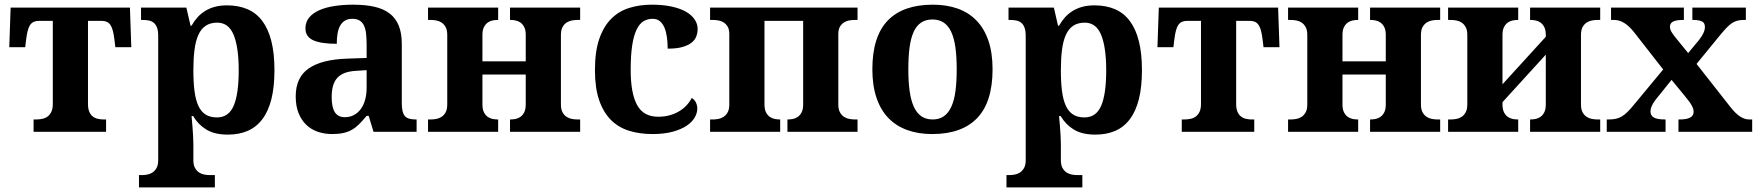

<svg xmlns="http://www.w3.org/2000/svg" viewBox="-20 -569 7592 829"><path d="M541 -536.1 546.9 -365.2H478L474.1 -397.9Q471.2 -421.4 467 -437Q462.9 -452.6 456.3 -461.9Q449.7 -471.2 440.4 -475.1Q431.2 -479 417 -479H359.9V-120.1Q359.9 -100.1 365.2 -87.2Q370.6 -74.2 379.9 -66.7Q389.2 -59.1 401.4 -56.2Q413.6 -53.2 426.8 -53.2H438V0H125V-53.2H136.2Q150.9 -53.2 163.8 -56.2Q176.8 -59.1 186.5 -66.7Q196.3 -74.2 202.1 -87.2Q208 -100.1 208 -120.1V-479H149.9Q136.2 -479 126.7 -475.1Q117.2 -471.2 110.6 -461.9Q104 -452.6 99.9 -437Q95.7 -421.4 92.8 -397.9L88.9 -365.2H20L25.9 -536.1Z M591.8 187Q603 187 615.5 184.8Q627.9 182.6 638.4 175.8Q648.9 168.9 656 156.2Q663.1 143.6 663.1 122.1V-413.1Q663.1 -436 658 -449.7Q652.8 -463.4 643.8 -470.7Q634.8 -478 622.3 -480.5Q609.9 -482.9 595.7 -482.9H588.9V-536.1H784.7L802.7 -458H807.1Q817.9 -477.5 832.3 -493.7Q846.7 -509.8 865.5 -521.5Q884.3 -533.2 907.7 -539.6Q931.2 -545.9 960 -545.9Q1009.8 -545.9 1048.1 -529.5Q1086.4 -513.2 1112.3 -478.8Q1138.2 -444.3 1151.6 -391.6Q1165 -338.9 1165 -266.1Q1165 -193.8 1151.9 -141.4Q1138.7 -88.9 1113 -54.7Q1087.4 -20.5 1050 -4.2Q1012.7 12.2 963.9 12.2Q906.7 12.2 871.1 -9.5Q835.4 -31.2 814 -67.9H807.1Q809.1 -44.9 811 -22.9Q812.5 -4.4 813.7 16.6Q814.9 37.6 814.9 53.2V122.1Q814.9 143.6 822 156.2Q829.1 168.9 839.6 175.8Q850.1 182.6 862.5 184.8Q875 187 885.7 187H907.7V240.2H580.1V187ZM917 -62Q967.3 -62 989 -112.5Q1010.7 -163.1 1010.7 -265.1Q1010.7 -364.7 989 -418Q967.3 -471.2 918 -471.2Q888.2 -471.2 868.2 -457.8Q848.1 -444.3 836.4 -418.2Q824.7 -392.1 819.8 -353.8Q814.9 -315.4 814.9 -266.1Q814.9 -214.4 819.8 -176Q824.7 -137.7 836.4 -112.3Q848.1 -86.9 867.7 -74.5Q887.2 -62 917 -62Z M1412.1 -148.9Q1412.1 -106 1425.8 -84.5Q1439.5 -63 1468.8 -63Q1490.2 -63 1507.6 -72Q1524.9 -81.1 1537.4 -97.7Q1549.8 -114.3 1556.4 -137.9Q1563 -161.6 1563 -190.9V-266.1L1518.1 -263.2Q1488.3 -261.7 1467.8 -253.7Q1447.3 -245.6 1435.1 -231.4Q1422.9 -217.3 1417.5 -196.8Q1412.1 -176.3 1412.1 -148.9ZM1501 -487.8Q1481.9 -487.8 1469 -479.7Q1456.1 -471.7 1448.2 -457.3Q1440.4 -442.9 1437.3 -423.1Q1434.1 -403.3 1434.1 -379.9Q1366.7 -379.9 1332.8 -395Q1298.8 -410.2 1298.8 -446.8Q1298.8 -474.1 1315.2 -493.7Q1331.5 -513.2 1359.6 -525.4Q1387.7 -537.6 1425 -543.2Q1462.4 -548.8 1504.9 -548.8Q1557.6 -548.8 1596.9 -539.8Q1636.2 -530.8 1662.4 -510.7Q1688.5 -490.7 1701.7 -458.3Q1714.8 -425.8 1714.8 -378.9V-124Q1714.8 -103.5 1718 -89.8Q1721.2 -76.2 1728 -68.1Q1734.9 -60.1 1746.6 -56.6Q1758.3 -53.2 1774.9 -53.2H1778.8V0H1592.8L1571.8 -68.8H1563Q1546.4 -48.8 1531.7 -33.9Q1517.1 -19 1500.5 -9.3Q1483.9 0.5 1463.1 5.1Q1442.4 9.8 1414.1 9.8Q1380.9 9.8 1352.3 0Q1323.7 -9.8 1302.5 -30Q1281.2 -50.3 1269 -80.8Q1256.8 -111.3 1256.8 -152.8Q1256.8 -234.4 1312.7 -273.4Q1368.7 -312.5 1481 -315.9L1563 -318.8V-374Q1563 -398.9 1561 -419.9Q1559.1 -440.9 1552.7 -456.1Q1546.4 -471.2 1533.9 -479.5Q1521.5 -487.8 1501 -487.8Z M2401.9 -118.2Q2401.9 -96.7 2408.9 -84Q2416 -71.3 2426.5 -64.5Q2437 -57.6 2449.7 -55.4Q2462.4 -53.2 2473.1 -53.2H2484.9V0H2182.1V-53.2H2184.1Q2194.3 -53.2 2205.8 -55.4Q2217.3 -57.6 2227.1 -64.5Q2236.8 -71.3 2243.4 -84Q2250 -96.7 2250 -118.2V-247.1H2063V-118.2Q2063 -96.7 2069.6 -84Q2076.2 -71.3 2085.9 -64.5Q2095.7 -57.6 2107.2 -55.4Q2118.7 -53.2 2128.9 -53.2H2130.9V0H1828.1V-53.2H1839.8Q1851.1 -53.2 1863.5 -55.4Q1876 -57.6 1886.5 -64.5Q1897 -71.3 1904.1 -84Q1911.1 -96.7 1911.1 -118.2V-418Q1911.1 -439.5 1904.1 -452.1Q1897 -464.8 1886.5 -471.7Q1876 -478.5 1863.5 -480.7Q1851.1 -482.9 1839.8 -482.9H1828.1V-536.1H2130.9V-482.9H2128.9Q2118.7 -482.9 2107.2 -480.7Q2095.7 -478.5 2085.9 -471.7Q2076.2 -464.8 2069.6 -452.1Q2063 -439.5 2063 -418V-304.2H2250V-418Q2250 -439.5 2243.4 -452.1Q2236.8 -464.8 2227.1 -471.7Q2217.3 -478.5 2205.8 -480.7Q2194.3 -482.9 2184.1 -482.9H2182.1V-536.1H2484.9V-482.9H2473.1Q2462.4 -482.9 2449.7 -480.7Q2437 -478.5 2426.5 -471.7Q2416 -464.8 2408.9 -452.1Q2401.9 -439.5 2401.9 -418Z M2796.9 9.8Q2741.7 9.8 2696 -4.4Q2650.4 -18.6 2617.7 -51.3Q2585 -84 2566.9 -136.7Q2548.8 -189.5 2548.8 -266.1Q2548.8 -347.2 2567.6 -401.4Q2586.4 -455.6 2619.4 -488.3Q2652.3 -521 2697.3 -534.9Q2742.2 -548.8 2793.9 -548.8Q2842.3 -548.8 2879.4 -540.8Q2916.5 -532.7 2941.4 -518.6Q2966.3 -504.4 2979.2 -485.1Q2992.2 -465.8 2992.2 -443.8Q2992.2 -427.7 2986.6 -412.4Q2981 -397 2966.6 -385.3Q2952.1 -373.5 2927 -366.2Q2901.9 -358.9 2862.8 -358.9Q2862.8 -384.8 2859.6 -408.2Q2856.4 -431.6 2849.1 -449.2Q2841.8 -466.8 2829.3 -477.3Q2816.9 -487.8 2797.9 -487.8Q2775.9 -487.8 2758.5 -477.3Q2741.2 -466.8 2728.8 -441.4Q2716.3 -416 2709.7 -373.5Q2703.1 -331.1 2703.1 -267.1Q2703.1 -165.5 2731 -115.2Q2758.8 -64.9 2821.8 -64.9Q2847.7 -64.9 2870.4 -71Q2893.1 -77.1 2911.6 -88.1Q2930.2 -99.1 2944.1 -114Q2958 -128.9 2966.8 -146Q2979 -138.7 2984.9 -126.2Q2990.7 -113.8 2990.7 -100.1Q2990.7 -81.1 2979.5 -61.5Q2968.3 -42 2944.6 -26.1Q2920.9 -10.3 2884.3 -0.2Q2847.7 9.8 2796.9 9.8Z M3682.6 -53.2V0H3379.9V-53.2H3381.8Q3392.1 -53.2 3403.6 -55.4Q3415 -57.6 3424.8 -64.5Q3434.6 -71.3 3441.2 -84Q3447.8 -96.7 3447.8 -118.2V-479H3280.8V-118.2Q3280.8 -96.7 3287.4 -84Q3293.9 -71.3 3303.7 -64.5Q3313.5 -57.6 3325 -55.4Q3336.4 -53.2 3346.7 -53.2H3348.6V0H3045.9V-53.2H3057.6Q3068.8 -53.2 3081.3 -55.4Q3093.8 -57.6 3104.2 -64.5Q3114.7 -71.3 3121.8 -84Q3128.9 -96.7 3128.9 -118.2V-421.9Q3128.9 -441.9 3121.8 -453.9Q3114.7 -465.8 3104 -472.4Q3093.3 -479 3080.8 -481Q3068.4 -482.9 3057.6 -482.9H3045.9V-536.1H3682.6V-482.9H3670.9Q3660.2 -482.9 3647.7 -481Q3635.3 -479 3624.5 -472.4Q3613.8 -465.8 3606.7 -453.9Q3599.6 -441.9 3599.6 -421.9V-118.2Q3599.6 -96.7 3606.7 -84Q3613.8 -71.3 3624.3 -64.5Q3634.8 -57.6 3647.5 -55.4Q3660.2 -53.2 3670.9 -53.2Z M4265.6 -270Q4265.6 -128.9 4199.5 -59.6Q4133.3 9.8 4004.9 9.8Q3944.8 9.8 3897 -7.6Q3849.1 -24.9 3815.7 -59.6Q3782.2 -94.2 3764.4 -147Q3746.6 -199.7 3746.6 -270Q3746.6 -411.1 3812.7 -480Q3878.9 -548.8 4007.8 -548.8Q4067.9 -548.8 4115.5 -531.7Q4163.1 -514.6 4196.5 -480Q4230 -445.3 4247.8 -392.8Q4265.6 -340.3 4265.6 -270ZM3901.9 -270Q3901.9 -216.8 3907.5 -176.3Q3913.1 -135.7 3925.5 -108.4Q3938 -81.1 3958 -67.1Q3978 -53.2 4006.8 -53.2Q4035.6 -53.2 4055.4 -67.1Q4075.2 -81.1 4087.6 -108.4Q4100.1 -135.7 4105.5 -176.3Q4110.8 -216.8 4110.8 -270Q4110.8 -323.7 4105.2 -364Q4099.6 -404.3 4087.2 -431.2Q4074.7 -458 4054.7 -471.4Q4034.7 -484.9 4005.9 -484.9Q3977.1 -484.9 3957 -471.4Q3937 -458 3924.8 -431.2Q3912.6 -404.3 3907.2 -364Q3901.9 -323.7 3901.9 -270Z M4337.4 187Q4348.6 187 4361.1 184.8Q4373.5 182.6 4384 175.8Q4394.5 168.9 4401.6 156.2Q4408.7 143.6 4408.7 122.1V-413.1Q4408.7 -436 4403.6 -449.7Q4398.4 -463.4 4389.4 -470.7Q4380.4 -478 4367.9 -480.5Q4355.5 -482.9 4341.3 -482.9H4334.5V-536.1H4530.3L4548.3 -458H4552.7Q4563.5 -477.5 4577.9 -493.7Q4592.3 -509.8 4611.1 -521.5Q4629.9 -533.2 4653.3 -539.6Q4676.8 -545.9 4705.6 -545.9Q4755.4 -545.9 4793.7 -529.5Q4832 -513.2 4857.9 -478.8Q4883.8 -444.3 4897.2 -391.6Q4910.6 -338.9 4910.6 -266.1Q4910.6 -193.8 4897.5 -141.4Q4884.3 -88.9 4858.6 -54.7Q4833 -20.5 4795.7 -4.2Q4758.3 12.2 4709.5 12.2Q4652.3 12.2 4616.7 -9.5Q4581.1 -31.2 4559.6 -67.9H4552.7Q4554.7 -44.9 4556.6 -22.9Q4558.1 -4.4 4559.3 16.6Q4560.5 37.6 4560.5 53.2V122.1Q4560.5 143.6 4567.6 156.2Q4574.7 168.9 4585.2 175.8Q4595.7 182.6 4608.2 184.8Q4620.6 187 4631.3 187H4653.3V240.2H4325.7V187ZM4662.6 -62Q4712.9 -62 4734.6 -112.5Q4756.3 -163.1 4756.3 -265.1Q4756.3 -364.7 4734.6 -418Q4712.9 -471.2 4663.6 -471.2Q4633.8 -471.2 4613.8 -457.8Q4593.8 -444.3 4582 -418.2Q4570.3 -392.1 4565.4 -353.8Q4560.5 -315.4 4560.5 -266.1Q4560.5 -214.4 4565.4 -176Q4570.3 -137.7 4582 -112.3Q4593.8 -86.9 4613.3 -74.5Q4632.8 -62 4662.6 -62Z M5498.5 -536.1 5504.4 -365.2H5435.5L5431.6 -397.9Q5428.7 -421.4 5424.6 -437Q5420.4 -452.6 5413.8 -461.9Q5407.2 -471.2 5397.9 -475.1Q5388.7 -479 5374.5 -479H5317.4V-120.1Q5317.4 -100.1 5322.8 -87.2Q5328.1 -74.2 5337.4 -66.7Q5346.7 -59.1 5358.9 -56.2Q5371.1 -53.2 5384.3 -53.2H5395.5V0H5082.5V-53.2H5093.8Q5108.4 -53.2 5121.3 -56.2Q5134.3 -59.1 5144 -66.7Q5153.8 -74.2 5159.7 -87.2Q5165.5 -100.1 5165.5 -120.1V-479H5107.4Q5093.8 -479 5084.2 -475.1Q5074.7 -471.2 5068.1 -461.9Q5061.5 -452.6 5057.4 -437Q5053.2 -421.4 5050.3 -397.9L5046.4 -365.2H4977.5L4983.4 -536.1Z M6115.2 -118.2Q6115.2 -96.7 6122.3 -84Q6129.4 -71.3 6139.9 -64.5Q6150.4 -57.6 6163.1 -55.4Q6175.8 -53.2 6186.5 -53.2H6198.2V0H5895.5V-53.2H5897.5Q5907.7 -53.2 5919.2 -55.4Q5930.7 -57.6 5940.4 -64.5Q5950.2 -71.3 5956.8 -84Q5963.4 -96.7 5963.4 -118.2V-247.1H5776.4V-118.2Q5776.4 -96.7 5783 -84Q5789.6 -71.3 5799.3 -64.5Q5809.1 -57.6 5820.6 -55.4Q5832 -53.2 5842.3 -53.2H5844.2V0H5541.5V-53.2H5553.2Q5564.5 -53.2 5576.9 -55.4Q5589.4 -57.6 5599.9 -64.5Q5610.4 -71.3 5617.4 -84Q5624.5 -96.7 5624.5 -118.2V-418Q5624.5 -439.5 5617.4 -452.1Q5610.4 -464.8 5599.9 -471.7Q5589.4 -478.5 5576.9 -480.7Q5564.5 -482.9 5553.2 -482.9H5541.5V-536.1H5844.2V-482.9H5842.3Q5832 -482.9 5820.6 -480.7Q5809.1 -478.5 5799.3 -471.7Q5789.6 -464.8 5783 -452.1Q5776.4 -439.5 5776.4 -418V-304.2H5963.4V-418Q5963.4 -439.5 5956.8 -452.1Q5950.2 -464.8 5940.4 -471.7Q5930.7 -478.5 5919.2 -480.7Q5907.7 -482.9 5897.5 -482.9H5895.5V-536.1H6198.2V-482.9H6186.5Q6175.8 -482.9 6163.1 -480.7Q6150.4 -478.5 6139.9 -471.7Q6129.4 -464.8 6122.3 -452.1Q6115.2 -439.5 6115.2 -418Z M6806.2 -118.2Q6806.2 -96.7 6813.2 -84Q6820.3 -71.3 6830.8 -64.5Q6841.3 -57.6 6854 -55.4Q6866.7 -53.2 6877.4 -53.2H6889.2V0H6586.4V-53.2H6588.4Q6598.6 -53.2 6610.1 -55.4Q6621.6 -57.6 6631.3 -64.5Q6641.1 -71.3 6647.7 -84Q6654.3 -96.7 6654.3 -118.2V-333L6467.3 -127.9V-118.2Q6467.3 -96.7 6473.9 -84Q6480.5 -71.3 6490.2 -64.5Q6500 -57.6 6511.5 -55.4Q6522.9 -53.2 6533.2 -53.2H6535.2V0H6232.4V-53.2H6244.1Q6255.4 -53.2 6267.8 -55.4Q6280.3 -57.6 6290.8 -64.5Q6301.3 -71.3 6308.3 -84Q6315.4 -96.7 6315.4 -118.2V-418Q6315.4 -439.5 6308.3 -452.1Q6301.3 -464.8 6290.8 -471.7Q6280.3 -478.5 6267.8 -480.7Q6255.4 -482.9 6244.1 -482.9H6232.4V-536.1H6535.2V-482.9H6533.2Q6522.9 -482.9 6511.5 -480.7Q6500 -478.5 6490.2 -471.7Q6480.5 -464.8 6473.9 -452.1Q6467.3 -439.5 6467.3 -418V-205.1L6654.3 -410.2V-418Q6654.3 -439.5 6647.7 -452.1Q6641.1 -464.8 6631.3 -471.7Q6621.6 -478.5 6610.1 -480.7Q6598.6 -482.9 6588.4 -482.9H6586.4V-536.1H6889.2V-482.9H6877.4Q6866.7 -482.9 6854 -480.7Q6841.3 -478.5 6830.8 -471.7Q6820.3 -464.8 6813.2 -452.1Q6806.2 -439.5 6806.2 -418Z M7341.3 -453.1Q7341.3 -471.2 7327.4 -477.1Q7313.5 -482.9 7290 -482.9H7287.1V-536.1H7518.1V-482.9H7509.3Q7494.6 -482.9 7483.2 -480.2Q7471.7 -477.5 7460.2 -470.5Q7448.7 -463.4 7436.5 -450.9Q7424.3 -438.5 7408.2 -418.9L7305.2 -293L7452.1 -106Q7475.1 -77.1 7494.4 -65.2Q7513.7 -53.2 7532.2 -53.2H7545.4V0H7227.1V-53.2H7232.4Q7292.5 -53.2 7292.5 -85.9Q7292.5 -91.8 7291 -97.7Q7289.6 -103.5 7285.6 -111.3Q7281.7 -119.1 7274.2 -129.6Q7266.6 -140.1 7254.4 -154.8L7197.3 -224.1L7127.4 -137.2Q7118.2 -125 7112.3 -112.3Q7106.4 -99.6 7106.4 -86.9Q7106.4 -70.3 7120.6 -61.8Q7134.8 -53.2 7168.5 -53.2H7171.4V0H6917.5V-53.2H6926.3Q6944.3 -53.2 6958 -56.4Q6971.7 -59.6 6983.6 -66.9Q6995.6 -74.2 7007.8 -86.4Q7020 -98.6 7035.2 -117.2L7161.1 -269L7035.2 -430.2Q7014.2 -456.5 6993.2 -469.7Q6972.2 -482.9 6949.2 -482.9H6936V-536.1H7250.5V-482.9H7247.1Q7230 -482.9 7219 -480.7Q7208 -478.5 7201.7 -474.6Q7195.3 -470.7 7192.9 -465.3Q7190.4 -460 7190.4 -454.1Q7190.4 -443.4 7195.8 -433.3Q7201.2 -423.3 7213.4 -408.2L7269 -339.8L7316.4 -397Q7328.1 -412.1 7334.7 -425.8Q7341.3 -439.5 7341.3 -453.1Z"/></svg>

Font: Droids
Style: b
Weight: 700
Foundry: Ascender Corporation
Version: Version 1.00 build 113